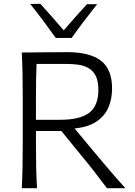

<svg xmlns="http://www.w3.org/2000/svg" viewBox="-20 -989 708 1009"><path d="M94.5 0Q97.5 -60 98.5 -115.2Q99.5 -170.5 99.5 -236.5V-475Q99.5 -541 98.5 -597Q97.5 -653 94.5 -713Q140 -713 199 -714Q258 -715 332.5 -715Q452 -715 510.5 -670Q569 -625 569 -523.5Q569 -471 550.5 -426.2Q532 -381.5 489 -351.5Q446 -321.5 372 -314L464 -203.5Q491 -171 522 -134.2Q553 -97.5 583.2 -62.5Q613.5 -27.5 639 0H542Q507.5 -46.5 474.2 -89Q441 -131.5 406.5 -173L302.5 -300.5H169V-236.5Q169 -170.5 170 -115.2Q171 -60 174.5 0ZM329 -653H172Q170 -607.5 169.5 -562.5Q169 -517.5 169 -465.5V-359.5H296.5Q399.5 -359.5 448.2 -395.8Q497 -432 497 -517.5Q497 -566.5 481.2 -594Q465.5 -621.5 440.2 -634Q415 -646.5 385.5 -649.8Q356 -653 329 -653ZM273 -789.5Q241.5 -834 208 -878.8Q174.5 -923.5 139 -968L192 -969Q223.5 -934.5 254.2 -899.5Q285 -864.5 315 -829.5Q374 -898.5 437 -967H490.5Q455 -922.5 421.5 -878.2Q388 -834 356.5 -789.5Z"/></svg>

Font: Commissioner Flair Light
Style: Regular
Weight: 300
Designer: Kostas Bartsokas
Foundry: Kostas Bartsokas
Version: Version 1.000; ttfautohint (v1.8.3)